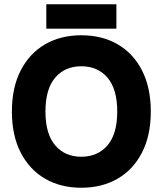

<svg xmlns="http://www.w3.org/2000/svg" viewBox="-20 -870 766 904"><path d="M362.5 14Q266 14 192.5 -28.5Q119 -71 77.5 -151.5Q36 -232 36 -345Q36 -457.6 77.5 -538.3Q119 -619 192.5 -661.5Q266 -704 362.6 -704Q460.3 -704 533.8 -661.5Q607.4 -619 648.7 -538.3Q690 -457.6 690 -345Q690 -232 648.5 -151.5Q607 -71 533.5 -28.5Q460.1 14 362.5 14ZM362.6 -132Q440 -132 486 -185.5Q532 -239 532 -344.6Q532 -451 486 -504.5Q440 -558 362.6 -558Q286 -558 240 -504.5Q194 -451 194 -344.6Q194 -239 240 -185.5Q286 -132 362.6 -132ZM198 -735V-850H528V-735Z"/></svg>

Font: Radio Canada Big
Style: Regular
Weight: 400
Designer: Étienne Aubert Bonn
Foundry: Coppers and Brasses
Version: Version 1.001